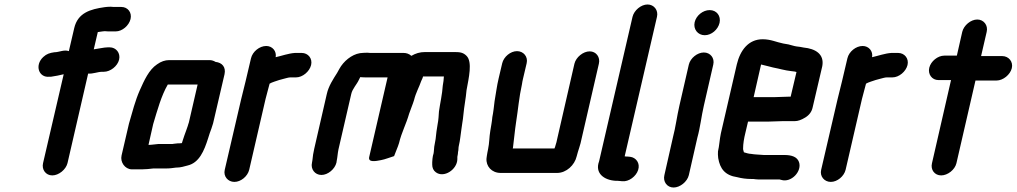

<svg xmlns="http://www.w3.org/2000/svg" viewBox="-20 -736 4532 856"><path d="M201 -394H208C224 -396 248 -401 264 -405L172 -9C165 20 184 46 213 46C242 46 274 20 281 -9L373 -408C395 -406 415 -416 436 -416H443C472 -416 504 -441 511 -470C518 -499 498 -525 469 -525H461C444 -525 415 -518 398 -516L416 -593C425 -594 432 -595 437 -596L447 -597C456 -596 464 -596 470 -596H496C525 -596 555 -622 562 -651C569 -680 550 -705 521 -705H495C489 -705 482 -705 473 -706C462 -706 453 -705 446 -704C383 -695 327 -679 311 -611L287 -508C266 -516 244 -503 222 -503C202 -500 188 -496 173 -482C133 -445 153 -388 201 -394Z M642 -90 663 -183C682 -246 699 -309 728 -359H861L822 -190C819 -182 818 -177 817 -174C815 -169 813 -162 810 -154L802 -132L795 -111C794 -107 793 -103 791 -98C786 -97 779 -97 773 -97L755 -95C751 -94 748 -94 745 -94H686C672 -93 656 -90 642 -90ZM567 19H613C627 19 650 17 664 15H720C727 15 734 15 742 14L758 12C763 11 767 11 770 11C783 11 803 6 816 2C868 -10 890 -63 908 -120L915 -142C921 -159 924 -165 930 -186L981 -405C988 -437 970 -457 941 -460C933 -465 924 -468 914 -468H734C716 -468 698 -462 680 -449C644 -425 623 -378 603 -333C583 -288 570 -237 555 -185L522 -43C515 -13 537 18 567 19Z M1367 -446C1374 -475 1354 -500 1325 -500H1295C1266 -498 1236 -487 1209 -481C1214 -507 1195 -531 1167 -531C1137 -531 1106 -506 1099 -476L1075 -374C1069 -350 1061 -319 1055 -293L982 21C975 50 996 75 1025 75C1054 75 1084 50 1091 21L1164 -295C1169 -316 1178 -346 1182 -363C1188 -367 1193 -368 1203 -372C1218 -377 1232 -382 1246 -385C1255 -387 1266 -391 1275 -391H1300C1329 -391 1360 -417 1367 -446Z M1480 -11 1481 -18C1485 -37 1485 -51 1489 -70L1546 -317C1551 -340 1571 -360 1580 -380L1586 -392H1588C1597 -391 1605 -391 1611 -391H1708L1626 -36C1620 -10 1657 -18 1678 -22C1696 -25 1723 -36 1737 -40C1744 -60 1753 -78 1759 -98C1770 -145 1791 -183 1804 -229C1811 -250 1820 -270 1826 -290C1834 -323 1849 -348 1858 -375C1860 -379 1865 -389 1866 -395H1959C1959 -385 1956 -365 1954 -354C1952 -318 1942 -275 1937 -239C1936 -225 1935 -200 1931 -182L1926 -150C1924 -127 1921 -105 1916 -82C1915 -74 1915 -66 1914 -59C1914 -57 1913 -55 1913 -52L1910 -41C1908 -33 1908 -24 1907 -13V-2C1907 12 1912 24 1923 32C1959 59 2018 20 2019 -26V-36C2019 -39 2020 -41 2020 -42C2021 -47 2022 -52 2022 -58C2025 -69 2023 -77 2026 -88C2032 -113 2033 -134 2037 -159L2041 -187C2043 -199 2045 -212 2046 -225C2049 -260 2057 -298 2060 -334C2070 -389 2087 -460 2060 -487C2046 -501 2033 -504 2007 -504H1876C1851 -504 1833 -498 1814 -487C1804 -496 1792 -500 1779 -500H1636C1631 -500 1626 -500 1618 -501C1606 -501 1594 -500 1585 -499C1547 -493 1511 -462 1493 -429L1483 -411C1466 -384 1445 -353 1437 -317L1381 -73C1377 -55 1374 -38 1373 -23L1371 -11C1364 18 1384 44 1413 44C1442 44 1473 18 1480 -11Z M2219 -454 2203 -386C2195 -353 2191 -318 2185 -285C2183 -267 2179 -232 2175 -214C2174 -204 2173 -194 2171 -183L2166 -153C2161 -124 2162 -99 2156 -71L2153 -56C2151 -46 2150 -37 2149 -30C2146 5 2172 35 2212 35H2464C2505 35 2542 0 2551 -39C2557 -64 2568 -90 2573 -118L2650 -452C2657 -481 2638 -507 2609 -507C2580 -507 2548 -481 2541 -452L2464 -116C2462 -106 2460 -97 2457 -89C2456 -84 2454 -79 2452 -74H2266L2267 -78C2272 -115 2275 -153 2281 -192C2290 -248 2294 -302 2307 -360C2308 -369 2310 -377 2312 -386L2328 -454C2335 -483 2314 -508 2285 -508C2256 -508 2226 -483 2219 -454Z M2800 -661 2651 -17C2631 36 2673 67 2724 70C2731 70 2737 70 2744 71L2754 72C2784 75 2816 50 2825 22C2835 -8 2816 -34 2789 -37L2778 -38C2774 -38 2770 -38 2765 -39L2909 -661C2916 -690 2896 -716 2867 -716C2838 -716 2807 -690 2800 -661Z M3051 -448 3009 -265C2998 -218 2992 -168 2980 -123L2942 45C2935 74 2954 100 2983 100C3012 100 3044 74 3051 45L3089 -122C3102 -168 3107 -218 3118 -265L3160 -448C3167 -477 3147 -502 3118 -502C3089 -502 3058 -477 3051 -448ZM3077 -637C3070 -606 3091 -579 3122 -579C3152 -579 3181 -604 3188 -634C3195 -665 3175 -691 3144 -691C3114 -691 3084 -667 3077 -637Z M3434 -303H3340L3373 -448C3375 -448 3377 -448 3379 -447C3394 -444 3413 -438 3427 -435C3454 -430 3479 -422 3507 -419L3523 -417L3531 -415L3505 -305H3496C3483 -305 3449 -303 3434 -303ZM3471 -196H3524C3537 -196 3552 -201 3570 -212C3588 -223 3599 -238 3603 -257L3646 -441C3656 -495 3615 -519 3563 -524L3547 -527L3531 -529C3518 -531 3508 -535 3495 -538L3472 -542C3441 -548 3417 -561 3380 -561C3317 -561 3280 -512 3265 -449L3194 -142C3188 -114 3187 -86 3181 -61C3180 -52 3181 -42 3182 -31C3190 16 3212 46 3267 54C3286 59 3307 62 3331 62H3339C3346 63 3353 64 3360 64H3455L3463 66C3508 80 3557 27 3542 -14C3534 -36 3511 -45 3477 -45H3385C3376 -45 3366 -47 3356 -47C3349 -47 3334 -49 3328 -50C3320 -50 3306 -54 3300 -56C3298 -56 3296 -57 3296 -59C3296 -62 3292 -69 3293 -75C3293 -94 3297 -119 3303 -143L3315 -194H3409C3424 -194 3457 -196 3471 -196Z M4026 -446C4033 -475 4013 -500 3984 -500H3954C3925 -498 3895 -487 3868 -481C3873 -507 3854 -531 3826 -531C3796 -531 3765 -506 3758 -476L3734 -374C3728 -350 3720 -319 3714 -293L3641 21C3634 50 3655 75 3684 75C3713 75 3743 50 3750 21L3823 -295C3828 -316 3837 -346 3841 -363C3847 -367 3852 -368 3862 -372C3877 -377 3891 -382 3905 -385C3914 -387 3925 -391 3934 -391H3959C3988 -391 4019 -417 4026 -446Z M4270 -594 4246 -488H4190C4161 -488 4130 -463 4123 -434C4116 -405 4135 -379 4164 -379H4220L4135 -8C4128 21 4147 46 4176 46C4205 46 4237 21 4244 -8L4329 -377H4423C4452 -377 4484 -403 4491 -432C4498 -461 4477 -486 4448 -486H4354L4379 -594C4386 -623 4366 -649 4337 -649C4308 -649 4277 -623 4270 -594Z"/></svg>

Font: Electronic
Style: ExHvIt
Weight: 900
Version: Version 1.011